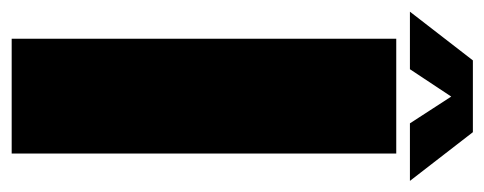

<svg xmlns="http://www.w3.org/2000/svg" viewBox="-292 -574 850 337"><g transform="rotate(90 133.5 -405.0)"><path d="M32.5 0H234V-675H32.5ZM-15 -699H86L134 -771.5L181 -699H282L196.5 -809.5H70.5Z"/></g></svg>

Font: Anybody Condensed Black
Style: Regular
Weight: 900
Width: 3
Designer: Tyler Finck
Foundry: Etcetera Type Company
Version: Version 1.113;gftools[0.9.25]